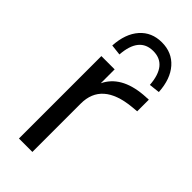

<svg xmlns="http://www.w3.org/2000/svg" viewBox="-247 -835 888 888"><g transform="rotate(45 197.0 -391.0)"><path d="M84 0V-539.1H170.9V-448.2Q213.9 -538.1 347.7 -549.8L381.8 -551.8V-475.6L349.6 -472.7Q171.9 -455.1 171.9 -316.4V0ZM85 -609.4Q89.8 -690.4 130.4 -736.3Q170.9 -782.2 237.3 -782.2Q303.7 -782.2 344.2 -736.3Q384.8 -690.4 389.6 -609.4L336.9 -603.5Q328.1 -725.6 237.3 -725.6Q146.5 -725.6 137.7 -603.5Z"/></g></svg>

Font: Min Sans
Style: Regular
Weight: 400
Designer: Jinseong-Kim, NotoSansCJK, Nunito
Foundry: Jinseong-Kim
Version: Version 1.400;Glyphs 3.1.2 (3151)